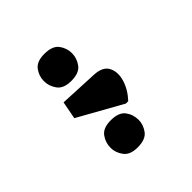

<svg xmlns="http://www.w3.org/2000/svg" viewBox="-9 -1061 697 697"><g transform="rotate(45 339.5 -713.0)"><path d="M341 -600 273 -613 280 -762Q282 -805 308 -818.5Q334 -832 369.5 -821.5Q405 -811 436 -782V-770ZM168 -617Q142 -617 120.5 -633Q99 -649 99 -688Q99 -729 120.5 -745Q142 -761 168 -761Q194 -761 216 -745Q238 -729 238 -688Q238 -649 216 -633Q194 -617 168 -617ZM511 -617Q483 -617 461.5 -633Q440 -649 440 -688Q440 -729 461.5 -745Q483 -761 511 -761Q535 -761 557 -745Q579 -729 579 -688Q579 -649 557 -633Q535 -617 511 -617Z"/></g></svg>

Font: Noto Serif SemiCondensed Black
Style: Regular
Weight: 900
Width: 4
Designer: Monotype Design Team
Foundry: Monotype Imaging Inc.
Version: Version 2.014; ttfautohint (v1.8.4.7-5d5b)